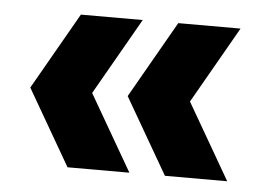

<svg xmlns="http://www.w3.org/2000/svg" viewBox="-36 -505 599 436"><g transform="rotate(5 263.5 -287.0)"><path d="M273 -113 173 -286 273 -461H132L32 -286L132 -113ZM496 -113 396 -286 496 -461H354L254 -286L354 -113Z"/></g></svg>

Font: Celebes ExtraBold
Style: Regular
Weight: 800
Designer: Anugrah Pasau
Foundry: Lafontype
Version: Version 1.000